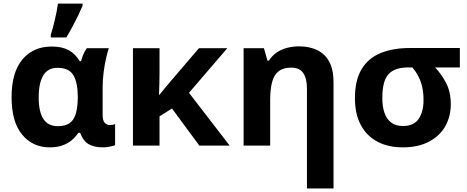

<svg xmlns="http://www.w3.org/2000/svg" viewBox="-20 -816 2617 1076"><path d="M304.2 -108.9Q345.2 -108.9 369.4 -125.5Q393.6 -142.1 404.3 -177Q415 -211.9 416 -266.1V-272Q416 -351.6 391.6 -393.8Q367.2 -436 301.8 -436Q248.5 -436 222.7 -393.6Q196.8 -351.1 196.8 -270Q196.8 -189.9 223.1 -149.4Q249.5 -108.9 304.2 -108.9ZM258.8 9.8Q163.1 9.8 104 -61.5Q44.9 -132.8 44.9 -271Q44.9 -410.6 105.7 -482.9Q166.5 -555.2 270 -555.2Q328.1 -555.2 365.2 -534.7Q402.3 -514.2 426.8 -473.1H434.1Q438.5 -490.2 446.8 -510.5Q455.1 -530.8 466.8 -545.9H589.8Q582.5 -524.4 574.5 -489.5Q566.4 -454.6 560.8 -412.1Q555.2 -369.6 555.2 -325.2V-172.9Q555.2 -139.2 567.4 -127.2Q579.6 -115.2 596.2 -115.2Q603 -115.2 612.3 -116.9Q621.6 -118.7 625 -120.1V-2.9Q620.1 0 608.4 2.9Q596.7 5.9 583 7.8Q569.3 9.8 558.1 9.8Q507.8 9.8 477.1 -7.8Q446.3 -25.4 429.2 -71.8H418.9Q404.3 -49.3 382.6 -30.8Q360.8 -12.2 330.3 -1.2Q299.8 9.8 258.8 9.8ZM264.6 -606V-621.1Q270.5 -638.7 276.4 -660.9Q282.2 -683.1 287.8 -707Q293.5 -731 297.9 -753.9Q302.2 -776.9 304.7 -795.9H442.9V-784.2Q432.1 -758.3 418 -729Q403.8 -699.7 387.2 -668.7Q370.6 -637.7 351.6 -606Z M1253.9 -545.9 1039.1 -295.9 1267.1 0H1097.2L943.8 -208L874 -164.1V0H725.1V-545.9H874V-402.8Q873.5 -373 873 -343.3Q872.6 -313.5 871.1 -284.2H873Q890.1 -305.2 907 -325.7Q923.8 -346.2 941.9 -367.2L1095.2 -545.9Z M1655.3 -556.2Q1713.9 -556.2 1757.3 -535.4Q1800.8 -514.6 1825 -470.5Q1849.1 -426.3 1849.1 -356V240.2H1700.2V-318.8Q1700.2 -377.4 1679 -407.2Q1657.7 -437 1612.3 -437Q1566.9 -437 1541 -416.3Q1515.1 -395.5 1504.6 -355.2Q1494.1 -314.9 1494.1 -256.8V0H1345.2V-545.9H1459L1479 -476.1H1487.3Q1504.9 -504.4 1531 -522Q1557.1 -539.6 1589.1 -547.9Q1621.1 -556.2 1655.3 -556.2Z M2506.3 -231.9Q2506.3 -163.6 2475.6 -108.9Q2444.8 -54.2 2384.5 -22.2Q2324.2 9.8 2236.3 9.8Q2156.2 9.8 2096.2 -21.5Q2036.1 -52.7 2002.7 -114.3Q1969.2 -175.8 1969.2 -266.1Q1969.2 -366.7 2006.6 -428.5Q2043.9 -490.2 2113 -518.6Q2182.1 -546.9 2277.3 -546.9H2557.1V-438H2418.5Q2454.6 -399.9 2480.5 -350.1Q2506.3 -300.3 2506.3 -231.9ZM2122.6 -266.1Q2122.6 -219.2 2134.5 -184.1Q2146.5 -148.9 2171.9 -129.4Q2197.3 -109.9 2238.3 -109.9Q2299.3 -109.9 2326.4 -149.9Q2353.5 -189.9 2353.5 -254.9Q2353.5 -294.9 2346.4 -327.1Q2339.4 -359.4 2325.4 -386.5Q2311.5 -413.6 2291.5 -438H2267.1Q2191.9 -438 2157.2 -400.4Q2122.6 -362.8 2122.6 -266.1Z"/></svg>

Font: Wonky
Style: Regular
Weight: 400
Designer: Monotype Design Team
Foundry: Monotype Imaging Inc.
Version: Version 3.000